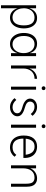

<svg xmlns="http://www.w3.org/2000/svg" viewBox="1432 -2158 927 3830"><g transform="rotate(90 1895.0 -243.5)"><path d="M85 -500H145V200H85ZM333 20Q266 20 220.5 -15Q175 -50 152 -110.5Q129 -171 129 -247Q129 -325 153 -387Q177 -449 224 -484.5Q271 -520 339 -520Q405 -520 451.5 -486.5Q498 -453 522.5 -393.5Q547 -334 547 -256Q547 -178 522 -115.5Q497 -53 449 -16.5Q401 20 333 20ZM329 -30Q404 -30 445.5 -87.5Q487 -145 487 -257Q487 -364 447.5 -416.5Q408 -469 332 -469Q275 -469 233 -442Q191 -415 168 -366.5Q145 -318 145 -255Q145 -193 167.5 -142Q190 -91 231.5 -60.5Q273 -30 329 -30Z M858 20Q789 20 740 -16.5Q691 -53 664.5 -115.5Q638 -178 638 -257Q638 -334 663.5 -393.5Q689 -453 737 -486.5Q785 -520 854 -520Q951 -520 1003.5 -450Q1056 -380 1056 -252Q1056 -124 1004 -52Q952 20 858 20ZM864 -30Q916 -30 955.5 -59Q995 -88 1017.5 -138.5Q1040 -189 1040 -253Q1040 -317 1017.5 -365.5Q995 -414 954.5 -441.5Q914 -469 861 -469Q785 -469 741.5 -412.5Q698 -356 698 -256Q698 -153 743 -91.5Q788 -30 864 -30ZM1040 0V-500H1100V0Z M1287 -500H1347V-365Q1362 -412 1392 -446Q1422 -480 1463.5 -499.5Q1505 -519 1552 -520V-470Q1505 -470 1467.5 -454Q1430 -438 1403 -408.5Q1376 -379 1361.5 -337.5Q1347 -296 1347 -246V0H1287Z M1709 -500H1769V0H1709ZM1701 -650Q1701 -659 1705.5 -667.5Q1710 -676 1718.5 -681.5Q1727 -687 1740 -687Q1760 -687 1769 -675.5Q1778 -664 1778 -650Q1778 -636 1769 -624Q1760 -612 1740 -612Q1727 -612 1718.5 -618Q1710 -624 1705.5 -632.5Q1701 -641 1701 -650Z M1974 -106Q2006 -67 2042 -49Q2078 -31 2118 -31Q2167 -31 2203.5 -55.5Q2240 -80 2240 -125Q2240 -163 2210.5 -187Q2181 -211 2119 -227Q2036 -248 1991.5 -288Q1947 -328 1947 -382Q1947 -420 1968.5 -451.5Q1990 -483 2027 -501.5Q2064 -520 2112 -520Q2170 -520 2216.5 -494Q2263 -468 2291 -430L2255 -394Q2223 -433 2187.5 -451Q2152 -469 2112 -469Q2060 -469 2033.5 -443.5Q2007 -418 2007 -380Q2007 -343 2035.5 -318.5Q2064 -294 2134 -274Q2219 -250 2259.5 -214.5Q2300 -179 2300 -128Q2300 -87 2276.5 -53.5Q2253 -20 2212.5 0Q2172 20 2120 20Q2061 20 2014 -6Q1967 -32 1938 -70Z M2468 -500H2528V0H2468ZM2460 -650Q2460 -659 2464.5 -667.5Q2469 -676 2477.5 -681.5Q2486 -687 2499 -687Q2519 -687 2528 -675.5Q2537 -664 2537 -650Q2537 -636 2528 -624Q2519 -612 2499 -612Q2486 -612 2477.5 -618Q2469 -624 2464.5 -632.5Q2460 -641 2460 -650Z M2921 20Q2853 20 2799.5 -10.5Q2746 -41 2715 -102Q2684 -163 2684 -254Q2684 -384 2742.5 -452Q2801 -520 2905 -520Q2976 -520 3028.5 -488Q3081 -456 3108 -395Q3135 -334 3131 -247H2745Q2745 -144 2788 -87.5Q2831 -31 2920 -31Q2963 -31 3000.5 -47.5Q3038 -64 3071 -106L3107 -70Q3078 -30 3031.5 -5Q2985 20 2921 20ZM2747 -293H3067Q3058 -374 3018.5 -422Q2979 -470 2906 -470Q2829 -470 2792 -422Q2755 -374 2747 -293Z M3645 -307Q3645 -400 3614 -434.5Q3583 -469 3524 -469Q3436 -469 3387 -408Q3338 -347 3338 -237L3329 -277L3326 -327Q3330 -381 3359.5 -425Q3389 -469 3436 -494.5Q3483 -520 3541 -520Q3614 -520 3659.5 -472Q3705 -424 3705 -314V0H3645ZM3278 -500H3338V0H3278Z"/></g></svg>

Font: Moderustic Light
Style: Regular
Weight: 300
Designer: Tural Alisoy
Foundry: TAFT Foundry
Version: Version 2.120